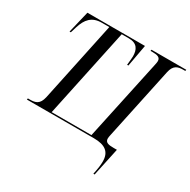

<svg xmlns="http://www.w3.org/2000/svg" viewBox="-199 -902 1288 1300"><g transform="rotate(30 445.5 -252.0)"><path d="M698 210H708L755 -10H729C689 -10 663 -15 663 -46C663 -53 665 -65 668 -78L786 -634C799 -695 831 -704 874 -704H889L891 -714H619L617 -704H631C672 -704 695 -697 695 -668C695 -660 693 -649 690 -636L556 -10H245L392 -704H448C514 -704 533 -664 533 -612C533 -602 531 -583 527 -543H537L568 -714H118L77 -543H87L101 -589C123 -661 159 -704 237 -704H295L163 -79C149 -18 118 -10 74 -10H59L57 0H581C671 0 712 34 712 106C712 130 709 159 698 210Z"/></g></svg>

Font: Noto Serif Display SemiCondensed
Style: Italic
Weight: 400
Width: 4
Italic angle: -12°
Designer: Monotype Design Team
Foundry: Monotype Imaging Inc.
Version: Version 2.009